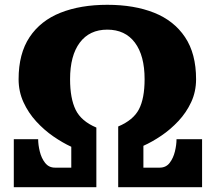

<svg xmlns="http://www.w3.org/2000/svg" viewBox="-20 -780 900 800"><path d="M715.5 -200H822V0H472.5V-253Q535.5 -279.5 559 -324.8Q582.5 -370 582.5 -450Q582.5 -548.5 542 -602.5Q501.5 -656.5 427 -656.5Q353 -656.5 312.5 -602.5Q272 -548.5 272 -450Q272 -370 295.2 -322.5Q318.5 -275 381.5 -248.5V0H37.5V-200H139Q139 -176.5 145.8 -148.8Q152.5 -121 168 -101.2Q183.5 -81.5 209 -81.5H277V-168.5Q241 -185 202.5 -211.5Q164 -238 131 -274Q98 -310 77.8 -354.2Q57.5 -398.5 57.5 -450Q57.5 -556.5 103.2 -625.2Q149 -694 232.2 -727Q315.5 -760 427 -760Q539 -760 622 -727Q705 -694 751 -625.2Q797 -556.5 797 -450Q797 -398.5 776.8 -354.8Q756.5 -311 723.5 -275.8Q690.5 -240.5 652 -214.5Q613.5 -188.5 577.5 -172.5V-81.5H645.5Q671.5 -81.5 686.8 -101.2Q702 -121 708.8 -148.8Q715.5 -176.5 715.5 -200Z"/></svg>

Font: Besley* Narrow Fatface
Style: Regular
Weight: 900
Width: 4
Designer: Owen Earl
Foundry: indestructible type*
Version: Version 3.000; ttfautohint (v1.8.3)